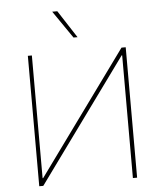

<svg xmlns="http://www.w3.org/2000/svg" viewBox="-62 -1013 896 1067"><g transform="rotate(-5 386.0 -480.0)"><path d="M113.3 -727.5H135.7V-43H138.7L635.7 -727.5H659.2V0H635.7V-684.6H632.8L135.7 0H113.3ZM375 -806.6 269.5 -960H297.9L397.5 -806.6Z"/></g></svg>

Font: Inter Tight Thin
Style: Regular
Weight: 250
Designer: Rasmus Andersson
Foundry: rsms
Version: Version 3.004